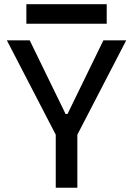

<svg xmlns="http://www.w3.org/2000/svg" viewBox="-20 -883 626 903"><path d="M242.2 0H343.8V-249.5L573.7 -693.4H466.3L297.4 -346.7H288.6L119.6 -693.4H12.2L242.2 -249.5ZM104 -771.5H481.9V-863.3H104Z"/></svg>

Font: Cascadia Code PL
Style: Regular
Weight: 400
Monospace: yes
Designer: Aaron Bell
Foundry: Saja Typeworks
Version: Version 2404.023